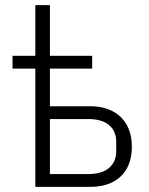

<svg xmlns="http://www.w3.org/2000/svg" viewBox="-20 -730 581 750"><path d="M118 0V-462H29V-512H118V-710H175V-512H340V-462H175V-315H331Q382 -315 419 -296Q456 -277 475.5 -241.5Q495 -206 495 -157Q495 -108 476 -73Q457 -38 420.5 -19Q384 0 331 0ZM175 -50H324Q378 -50 406 -74Q434 -98 434 -140V-176Q434 -218 406 -241.5Q378 -265 324 -265H175Z"/></svg>

Font: IBM Plex Sans Light
Style: Regular
Weight: 300
Designer: Mike Abbink, Paul van der Laan, Pieter van Rosmalen
Foundry: Bold Monday
Version: Version 3.201